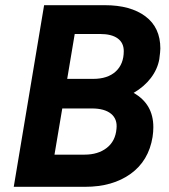

<svg xmlns="http://www.w3.org/2000/svg" viewBox="-20 -720 653 740"><path d="M150 -700H384Q483 -700 540.5 -657Q598 -614 598 -533Q598 -522 594 -492Q587 -453 561.5 -419.5Q536 -386 495 -362Q571 -319 571 -230Q571 -212 568 -192Q553 -100 483.5 -50Q414 0 308 0H33ZM306 -124Q358 -124 391.5 -150Q425 -176 429 -224Q433 -261 408 -281.5Q383 -302 334 -302H220L190 -124ZM339 -416Q395 -416 426 -444.5Q457 -473 457 -523Q457 -555 433.5 -572Q410 -589 366 -589H268L239 -416Z"/></svg>

Font: Oak Sans
Style: Bold Italic
Weight: 700
Italic angle: -9.5°
Foundry: Erik Kennedy, Walven
Version: Version 1.000